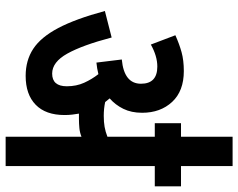

<svg xmlns="http://www.w3.org/2000/svg" viewBox="-102 -743 845 681"><g transform="rotate(90 320.5 -402.5)"><path d="M388 -209Q388 -142 351.5 -106.5Q315 -71 249 -71Q194 -71 153 -98Q112 -125 79.5 -186.5Q47 -248 19 -352L113 -376Q140 -273 170 -219Q200 -165 241 -165Q286 -165 286 -217Q286 -251 273.5 -278.5Q261 -306 243 -329Q223 -324 202 -322L191 -412Q277 -420 277 -480Q277 -538 216 -538Q179 -538 138 -515L105 -602Q136 -616 165 -624Q194 -632 232 -632Q303 -632 341.5 -590.5Q380 -549 380 -484Q380 -446 366 -417.5Q352 -389 329 -369Q335 -362 342 -353Q365 -348 391 -348Q413 -348 430 -351Q447 -354 465 -361V-529H417V-622H641V-529H569V0H465V-269Q450 -263 434 -261.5Q418 -260 402 -260Q393 -260 383 -260Q385 -249 386.5 -236Q388 -223 388 -209ZM465 -616V-805H569V-616Z"/></g></svg>

Font: Noto Sans ExtraCondensed SemiBold
Style: Regular
Weight: 600
Width: 2
Designer: Monotype Design Team
Foundry: Monotype Imaging Inc.
Version: Version 2.013; ttfautohint (v1.8.4.7-5d5b)